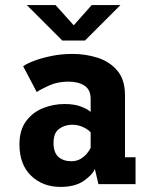

<svg xmlns="http://www.w3.org/2000/svg" viewBox="-20 -724 590 755"><path d="M218 11Q148 11 102.2 -33Q56.5 -77 56.5 -156.5Q56.5 -212.5 82.5 -247.5Q108.5 -282.5 149.2 -298.8Q190 -315 234 -315Q274 -315 301 -304Q328 -293 336.5 -283.5V-334.5Q336.5 -371.5 312.2 -387.2Q288 -403 249 -403Q207 -403 173.5 -388Q140 -373 124.5 -362L71 -463.5Q84.5 -473.5 114 -484.8Q143.5 -496 182.8 -504Q222 -512 265.5 -512Q316.5 -512 363.8 -497Q411 -482 441.2 -446.5Q471.5 -411 471.5 -349V-105.5H513V0H367L353 -60Q344.5 -37.5 310 -13.2Q275.5 11 218 11ZM261 -90Q282 -90 297.8 -99.8Q313.5 -109.5 323.2 -122Q333 -134.5 336.5 -142.5V-203Q329.5 -213 308.8 -223.2Q288 -233.5 264 -233.5Q235 -233.5 212.8 -217.5Q190.5 -201.5 190.5 -162.5Q190.5 -124 209.8 -107Q229 -90 261 -90ZM85.5 -704H198.5L270 -624.5L340.5 -704H453.5L314 -564.5H225Z"/></svg>

Font: Trispace SemiCondensed SemiBold
Style: Regular
Weight: 600
Width: 4
Designer: Tyler Finck
Foundry: Etcetera Type Company
Version: Version 1.210; ttfautohint (v1.8.3)